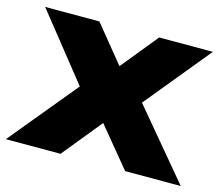

<svg xmlns="http://www.w3.org/2000/svg" viewBox="-98 -684 922 796"><g transform="rotate(15 363.5 -286.0)"><path d="M251.4 -319.8 251.1 -260.3 2.9 -571.8H235.7L394.6 -376.9H333.7L492.4 -571.8H722.8L465 -257.6L454.2 -339.1L738.1 0H499.5L327.7 -208.4H391.9L222.2 0H-12.5Z"/></g></svg>

Font: Unbounded Variable
Style: Regular
Weight: 400
Designer: Luke Prowse, Jean-Baptiste Morizot, Fátima Lázaro, Florian Runge
Foundry: NaN
Version: Version 1.600;FEAKit 1.0